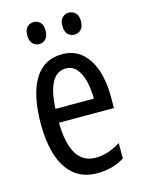

<svg xmlns="http://www.w3.org/2000/svg" viewBox="-112 -784 641 860"><g transform="rotate(-15 209.0 -354.0)"><path d="M215 -546Q270 -546 306 -514.5Q342 -483 360 -429.5Q378 -376 378 -309V-253H123Q126 -59 242 -59Q271 -59 299.5 -68Q328 -77 358 -96V-24Q302 10 233 10Q165 10 123 -26.5Q81 -63 62 -125Q43 -187 43 -265Q43 -402 86.5 -474Q130 -546 215 -546ZM215 -480Q174 -480 151 -440Q128 -400 124 -317H302Q302 -361 293 -398Q284 -435 264.5 -457.5Q245 -480 215 -480ZM87 -668Q87 -694 99.5 -706Q112 -718 130 -718Q148 -718 160 -705.5Q172 -693 172 -668Q172 -642 160 -629Q148 -616 130 -616Q112 -616 99.5 -629Q87 -642 87 -668ZM250 -668Q250 -694 262.5 -706Q275 -718 293 -718Q311 -718 323.5 -705.5Q336 -693 336 -668Q336 -642 323.5 -629Q311 -616 293 -616Q274 -616 262 -629Q250 -642 250 -668Z"/></g></svg>

Font: Noto Sans Bengali UI ExtraCondensed
Style: Regular
Weight: 400
Width: 2
Designer: Jelle Bosma - Monotype Design Team
Foundry: Monotype Imaging Inc.
Version: Version 2.003; ttfautohint (v1.8.4.7-5d5b)